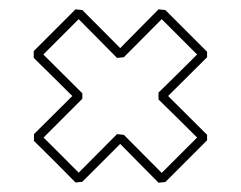

<svg xmlns="http://www.w3.org/2000/svg" viewBox="-20 -645 515 411"><path d="M52.7 -357.9Q73.2 -378.4 93.8 -398.7Q114.3 -418.9 134.8 -439.5Q114.3 -460 93.8 -480.2Q73.2 -500.5 52.2 -521V-535.6L141.6 -625L156.2 -623.5Q176.8 -603 196.8 -582.8Q216.8 -562.5 237.3 -542Q257.8 -563 278.3 -583.5Q298.8 -604 319.3 -625L334 -623.5L423.3 -534.2V-522.5Q402.3 -501.5 381.6 -481Q360.8 -460.4 339.8 -439.5Q360.8 -418.5 381.6 -397.9Q402.3 -377.4 423.3 -356.4V-344.7L334 -255.4L319.3 -253.9Q298.8 -274.9 278.3 -295.4Q257.8 -315.9 237.3 -336.9Q216.8 -316.4 196.8 -296.4Q176.8 -276.4 156.2 -255.9L141.6 -254.4Q97.7 -299.3 52.7 -343.3ZM73.2 -350.6Q91.8 -332 110.8 -313.2Q129.9 -294.4 148.4 -275.4Q168.9 -295.9 189.5 -316.7Q210 -337.4 230.5 -357.9L245.1 -356.4Q265.6 -335.9 285.6 -315.7Q305.7 -295.4 326.2 -274.9L401.9 -350.6Q381.3 -371.1 360.8 -391.4Q340.3 -411.6 319.3 -432.1V-446.8Q340.3 -467.3 360.8 -487.5Q381.3 -507.8 401.9 -528.3L326.2 -604Q305.7 -583.5 285.6 -563.2Q265.6 -543 245.1 -522.5L230.5 -521Q210 -542 189.5 -562.5Q168.9 -583 148.4 -604L72.8 -528.3Q93.8 -507.3 114.5 -486.8Q135.3 -466.3 156.2 -445.3V-433.6Z"/></svg>

Font: Preussische VI 9 Linie
Style: Regular
Weight: 400
Designer: Peter Wiegel
Foundry: Peter Wiegel
Version: Version 1.000 2009 initial release